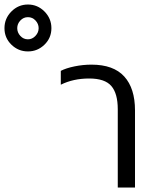

<svg xmlns="http://www.w3.org/2000/svg" viewBox="-250 -839 694 859"><path d="M-51 -639.2Q-82 -608.9 -125 -608.9Q-168 -608.9 -199 -639.2Q-230 -669.4 -230 -712.9Q-230 -756.3 -199 -787.6Q-168 -818.8 -125 -818.8Q-82 -818.8 -51 -787.6Q-20 -756.3 -20 -712.9Q-20 -669.4 -51 -639.2ZM-125 -663.1Q-106 -663.1 -91.6 -678.2Q-77.1 -693.4 -77.1 -712.9Q-77.1 -732.4 -91.1 -747.3Q-105 -762.2 -125 -762.2Q-145 -762.2 -158.9 -747.3Q-172.9 -732.4 -172.9 -712.9Q-172.9 -693.4 -158.9 -678.2Q-145 -663.1 -125 -663.1ZM276.9 0V-350.1Q276.9 -420.9 248 -454.3Q219.2 -487.8 148.9 -487.8Q77.6 -487.8 22 -460V-522Q45.4 -534.2 83.3 -542Q121.1 -549.8 159.2 -549.8Q257.8 -549.8 305.9 -496.8Q354 -443.8 354 -345.2V0Z"/></svg>

Font: Prompt Light
Style: Regular
Weight: 300
Designer: Katatrad Team
Foundry: CadsonDemak
Version: Version 1.000;PS 001.000;hotconv 1.0.88;makeotf.lib2.5.64775